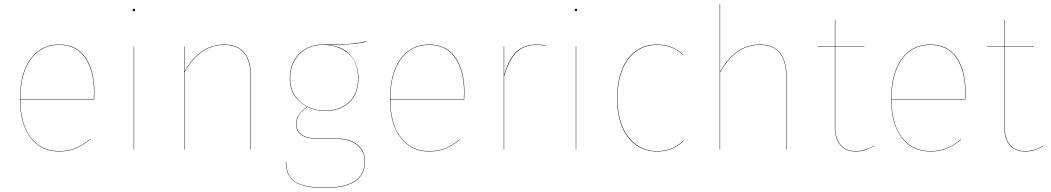

<svg xmlns="http://www.w3.org/2000/svg" viewBox="-20 -750 5264 962"><path d="M452 -252H82Q82 -129 134.5 -61Q187 7 276 7Q323 7 358 -7.5Q393 -22 429 -52L430 -50Q393 -20 358 -5.5Q323 9 276 9Q186 9 133 -60Q80 -129 80 -253Q80 -382 132.5 -454.5Q185 -527 276 -527Q364 -527 408.5 -461.5Q453 -396 453 -288Q453 -266 452 -252ZM451 -288Q451 -394 407 -459.5Q363 -525 276 -525Q186 -525 134 -453Q82 -381 82 -254H450Q451 -267 451 -288Z M652 0H650V-517H652ZM657 -700Q657 -694 651 -694Q645 -694 645 -700Q645 -706 651 -706Q657 -706 657 -700Z M1237 -368V0H1235V-368Q1235 -525 1103 -525Q981 -525 904 -387V0H902V-517H904V-391Q981 -527 1103 -527Q1237 -527 1237 -368Z M1819 -542Q1761 -525 1629 -525Q1702 -515 1739 -470.5Q1776 -426 1776 -356Q1776 -279 1730 -236.5Q1684 -194 1606 -194Q1563 -194 1521 -214Q1465 -179 1465 -128Q1465 -94 1492.5 -75Q1520 -56 1574 -56H1665Q1733 -56 1771 -25Q1809 6 1809 59Q1809 192 1609 192Q1504 192 1458 162Q1412 132 1412 60H1414Q1414 132 1459.5 161Q1505 190 1609 190Q1807 190 1807 59Q1807 7 1769 -23.5Q1731 -54 1665 -54H1574Q1519 -54 1491 -73.5Q1463 -93 1463 -128Q1463 -178 1519 -215Q1479 -236 1455.5 -271Q1432 -306 1432 -357Q1432 -433 1478.5 -480Q1525 -527 1598 -527Q1702 -527 1742 -531Q1782 -535 1819 -544ZM1434 -357Q1434 -306 1459 -269.5Q1484 -233 1523.5 -214.5Q1563 -196 1606 -196Q1683 -196 1728.5 -238Q1774 -280 1774 -356Q1774 -443 1723 -484Q1672 -525 1598 -525Q1525 -525 1479.5 -478Q1434 -431 1434 -357Z M2306 -252H1936Q1936 -129 1988.5 -61Q2041 7 2130 7Q2177 7 2212 -7.5Q2247 -22 2283 -52L2284 -50Q2247 -20 2212 -5.5Q2177 9 2130 9Q2040 9 1987 -60Q1934 -129 1934 -253Q1934 -382 1986.5 -454.5Q2039 -527 2130 -527Q2218 -527 2262.5 -461.5Q2307 -396 2307 -288Q2307 -266 2306 -252ZM2305 -288Q2305 -394 2261 -459.5Q2217 -525 2130 -525Q2040 -525 1988 -453Q1936 -381 1936 -254H2304Q2305 -267 2305 -288Z M2715 -522V-520Q2693 -525 2669 -525Q2607 -525 2569 -489Q2531 -453 2506 -368V0H2504V-517H2506V-375Q2530 -457 2568.5 -492Q2607 -527 2669 -527Q2693 -527 2715 -522Z M2867 0H2865V-517H2867ZM2872 -700Q2872 -694 2866 -694Q2860 -694 2860 -700Q2860 -706 2866 -706Q2872 -706 2872 -700Z M3402 -477 3400 -476Q3348 -525 3274 -525Q3181 -525 3127.5 -453.5Q3074 -382 3074 -256Q3074 -174 3099.5 -114.5Q3125 -55 3170 -24Q3215 7 3272 7Q3314 7 3345.5 -6.5Q3377 -20 3404 -45L3406 -44Q3379 -19 3347 -5Q3315 9 3272 9Q3214 9 3168.5 -22Q3123 -53 3097.5 -113Q3072 -173 3072 -256Q3072 -383 3125.5 -455Q3179 -527 3274 -527Q3349 -527 3402 -477Z M3921 -368V0H3919V-368Q3919 -443 3887 -484Q3855 -525 3787 -525Q3665 -525 3588 -387V0H3586V-730H3588V-391Q3665 -527 3787 -527Q3855 -527 3888 -485.5Q3921 -444 3921 -368Z M4360 -19Q4338 -6 4316.5 1.5Q4295 9 4266 9Q4217 9 4190 -23Q4163 -55 4163 -113V-515H4076V-517H4163V-651H4165V-517H4311V-515H4165V-113Q4165 -56 4191.5 -24.5Q4218 7 4266 7Q4316 7 4359 -21Z M4817 -252H4447Q4447 -129 4499.5 -61Q4552 7 4641 7Q4688 7 4723 -7.5Q4758 -22 4794 -52L4795 -50Q4758 -20 4723 -5.5Q4688 9 4641 9Q4551 9 4498 -60Q4445 -129 4445 -253Q4445 -382 4497.5 -454.5Q4550 -527 4641 -527Q4729 -527 4773.5 -461.5Q4818 -396 4818 -288Q4818 -266 4817 -252ZM4816 -288Q4816 -394 4772 -459.5Q4728 -525 4641 -525Q4551 -525 4499 -453Q4447 -381 4447 -254H4815Q4816 -267 4816 -288Z M5209 -19Q5187 -6 5165.5 1.5Q5144 9 5115 9Q5066 9 5039 -23Q5012 -55 5012 -113V-515H4925V-517H5012V-651H5014V-517H5160V-515H5014V-113Q5014 -56 5040.5 -24.5Q5067 7 5115 7Q5165 7 5208 -21Z"/></svg>

Font: FiraGO Two
Style: Regular
Weight: 100
Designer: bBox Type
Foundry: bBox Type GmbH
Version: Version 1.001